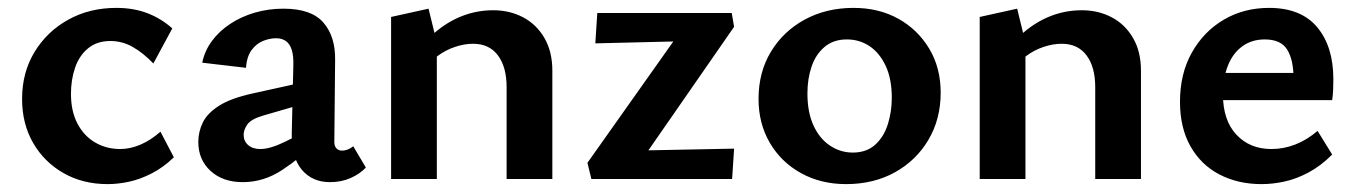

<svg xmlns="http://www.w3.org/2000/svg" viewBox="-20 -454 3440 487"><path d="M253 13Q190 13 141 -15Q92 -43 64 -91.5Q36 -140 36 -203Q36 -270 67.5 -322Q99 -374 153 -404Q207 -434 275 -434Q319 -434 354 -420.5Q389 -407 417 -382L369 -293Q343 -320 316.5 -335Q290 -350 260 -350Q226 -350 203.5 -331.5Q181 -313 170.5 -282.5Q160 -252 160 -216Q160 -172 176.5 -140.5Q193 -109 221.5 -92.5Q250 -76 285 -76Q310 -76 336 -87Q362 -98 387 -120L421 -55Q394 -29 364.5 -14Q335 1 307 7Q279 13 253 13Z M817 8Q772 8 745.5 -23.5Q719 -55 720 -116L724 -286Q725 -312 720 -327.5Q715 -343 705 -350Q695 -357 680 -357Q665 -357 648 -350.5Q631 -344 618.5 -327.5Q606 -311 604 -282L493 -295Q499 -325 517.5 -350Q536 -375 564 -393.5Q592 -412 626.5 -422Q661 -432 699 -432Q770 -432 800.5 -396.5Q831 -361 830 -302L828 -94Q828 -83 833.5 -77.5Q839 -72 847 -72Q855 -72 862.5 -75Q870 -78 876 -83L908 -29Q893 -13 869.5 -2.5Q846 8 817 8ZM596 8Q545 8 514 -20.5Q483 -49 483 -94Q483 -120 494.5 -143.5Q506 -167 536 -186Q566 -205 621 -217L784 -253L789 -202L648 -161Q617 -152 607.5 -138.5Q598 -125 598 -112Q598 -96 609.5 -86Q621 -76 640 -76Q665 -76 702 -94Q739 -112 785 -136L787 -97Q743 -54 696 -23Q649 8 596 8Z M1265 0V-233Q1265 -284 1243 -313.5Q1221 -343 1180 -343Q1158 -343 1134 -335Q1110 -327 1090 -312Q1070 -297 1057 -275L1021 -300Q1049 -342 1082 -370.5Q1115 -399 1152.5 -413.5Q1190 -428 1231 -428Q1273 -428 1307 -410Q1341 -392 1361 -357.5Q1381 -323 1381 -275V0ZM972 0V-411L1067 -432L1088 -346V0Z M1470 -41 1717 -390 1779 -351 1490 -344 1495 -421H1836L1842 -386L1593 -27L1539 -71L1842 -77L1837 0H1480Z M2126 13Q2062 13 2011.5 -15Q1961 -43 1932.5 -92Q1904 -141 1904 -203Q1904 -271 1935.5 -323Q1967 -375 2021.5 -404.5Q2076 -434 2145 -434Q2209 -434 2258.5 -406.5Q2308 -379 2337 -330.5Q2366 -282 2366 -219Q2366 -152 2335 -99.5Q2304 -47 2250 -17Q2196 13 2126 13ZM2143 -67Q2178 -67 2200 -87Q2222 -107 2232 -139Q2242 -171 2242 -206Q2242 -254 2226.5 -287Q2211 -320 2185.5 -337Q2160 -354 2128 -354Q2094 -354 2071.5 -335Q2049 -316 2038.5 -285Q2028 -254 2028 -217Q2028 -169 2043.5 -135.5Q2059 -102 2085.5 -84.5Q2112 -67 2143 -67Z M2758 0V-233Q2758 -284 2736 -313.5Q2714 -343 2673 -343Q2651 -343 2627 -335Q2603 -327 2583 -312Q2563 -297 2550 -275L2514 -300Q2542 -342 2575 -370.5Q2608 -399 2645.5 -413.5Q2683 -428 2724 -428Q2766 -428 2800 -410Q2834 -392 2854 -357.5Q2874 -323 2874 -275V0ZM2465 0V-411L2560 -432L2581 -346V0Z M3180 13Q3120 13 3073 -11.5Q3026 -36 2999.5 -83Q2973 -130 2973 -196Q2973 -267 3003 -320.5Q3033 -374 3084 -404Q3135 -434 3199 -434Q3280 -434 3321 -385Q3362 -336 3362 -253Q3362 -242 3361.5 -227.5Q3361 -213 3359 -200H3261V-255Q3261 -302 3245 -328Q3229 -354 3188 -354Q3155 -354 3131 -336.5Q3107 -319 3094.5 -287.5Q3082 -256 3082 -214Q3082 -149 3116 -112.5Q3150 -76 3205 -76Q3236 -76 3265.5 -87.5Q3295 -99 3322 -122L3359 -62Q3330 -33 3299 -16.5Q3268 0 3238 6.5Q3208 13 3180 13ZM3029 -200 3042 -269H3346V-200Z"/></svg>

Font: Ysabeau Office
Style: Bold
Weight: 700
Designer: Christian Thalmann (Catharsis Fonts)
Version: Version 2.001;gftools[0.9.30]; featfreeze: tnum,lnum,ss02